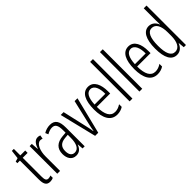

<svg xmlns="http://www.w3.org/2000/svg" viewBox="116 -1682 2614 2614"><g transform="rotate(-45 1423.5 -375.0)"><path d="M172 -38C133 -38 123 -67 123 -126V-486H217V-532H123V-657H85L70 -532L19 -517V-486H69V-123C69 -35 92 10 158 10C183 10 202 5 219 -3V-49C206 -43 189 -38 172 -38Z M463 -541C406 -541 374 -485 355 -427H352L344 -532H302V0H356V-279C355 -383 395 -486 460 -486C474 -486 488 -483 498 -478L508 -532C493 -539 477 -541 463 -541Z M700 -542C658 -542 615 -530 578 -507L596 -465C634 -487 667 -496 694 -496C753 -496 777 -459 777 -358V-315L716 -310C604 -301 541 -245 541 -140C541 -61 577 10 661 10C727 10 760 -31 780 -84H782L789 0H830V-360C830 -485 793 -542 700 -542ZM722 -269 778 -274V-216C778 -106 745 -34 675 -34C625 -34 596 -70 596 -141C596 -220 636 -261 722 -269Z M1031 0H1091L1223 -532H1168L1085 -175C1075 -134 1068 -96 1063 -64H1059C1053 -107 1044 -147 1035 -185L956 -532H901Z M1433 -542C1326 -542 1273 -438 1273 -265C1273 -102 1326 10 1452 10C1495 10 1533 -2 1566 -23V-74C1529 -49 1493 -37 1456 -37C1369 -37 1327 -115 1326 -263H1584V-305C1584 -432 1541 -542 1433 -542ZM1433 -496C1505 -496 1535 -410 1534 -307H1327C1333 -435 1371 -496 1433 -496Z M1749 0V-760H1695V0Z M1938 0V-760H1884V0Z M2210 -542C2103 -542 2050 -438 2050 -265C2050 -102 2103 10 2229 10C2272 10 2310 -2 2343 -23V-74C2306 -49 2270 -37 2233 -37C2146 -37 2104 -115 2103 -263H2361V-305C2361 -432 2318 -542 2210 -542ZM2210 -496C2282 -496 2312 -410 2311 -307H2104C2110 -435 2148 -496 2210 -496Z M2601 10C2668 10 2706 -35 2727 -87H2730L2738 0H2780V-760H2727V-520C2727 -498 2728 -476 2729 -449H2726C2707 -499 2664 -542 2602 -542C2504 -542 2448 -444 2448 -262C2448 -85 2500 10 2601 10ZM2612 -37C2536 -37 2503 -117 2503 -262C2503 -413 2539 -494 2612 -494C2687 -494 2727 -422 2727 -295V-233C2727 -109 2686 -37 2612 -37Z"/></g></svg>

Font: Noto Sans Kannada ExtraCondensed Light
Style: Regular
Weight: 300
Width: 2
Designer: Jelle Bosma - Monotype Design Team
Foundry: Monotype Imaging Inc.
Version: Version 2.005